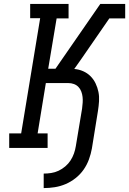

<svg xmlns="http://www.w3.org/2000/svg" viewBox="-20 -755 659 980"><path d="M203 205V131Q222 131 241.5 128Q261 125 279 116.5Q297 108 313 94.5Q329 81 340 64Q351 47 357.5 28.5Q364 10 367 -9L399 -201Q401 -216 402 -231Q403 -246 401.5 -260Q400 -274 395 -287.5Q390 -301 380.5 -311Q371 -321 357.5 -326Q344 -331 329 -331H214L172 -74H223V0H27V-74H88L185 -662H134V-735H330V-661H269L226 -404H263L492 -735H619V-661H538L393 -451L359 -403Q383 -401 404.5 -391.5Q426 -382 442 -366Q458 -350 468 -329Q478 -308 482.5 -285.5Q487 -263 485.5 -238.5Q484 -214 480 -189L449 3Q444 31 434 58.5Q424 86 407 110.5Q390 135 366 154Q342 173 315 184.5Q288 196 259.5 200.5Q231 205 203 205Z"/></svg>

Font: Iosevka Slab Extended Oblique
Style: Regular
Weight: 400
Width: 7
Italic angle: -9°
Monospace: yes
Designer: Belleve Invis
Foundry: Belleve Invis
Version: Version 11.1.0; ttfautohint (v1.8.3)